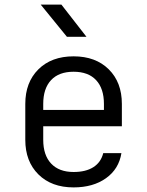

<svg xmlns="http://www.w3.org/2000/svg" viewBox="-20 -805 640 835"><path d="M300 10Q204 10 147 -46.5Q90 -103 90 -197V-353Q90 -447 147 -503.5Q204 -560 300 -560Q396 -560 453 -503.5Q510 -447 510 -353V-256H168V-197Q168 -130 202.5 -93.5Q237 -57 300 -57Q353 -57 386 -78Q419 -99 429 -139H508Q497 -70 441 -30Q385 10 300 10ZM168 -327H432V-353Q432 -420 398 -456.5Q364 -493 300 -493Q236 -493 202 -456.5Q168 -420 168 -353ZM271 -645 157 -785H247L356 -645Z"/></svg>

Font: Tiny Light
Style: Regular
Weight: 300
Monospace: yes
Designer: Philipp Nurullin, Konstantin Bulenkov
Foundry: JetBrains
Version: Version 2.251; ttfautohint (v1.8.4.7-5d5b)